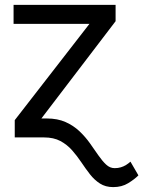

<svg xmlns="http://www.w3.org/2000/svg" viewBox="-20 -559 583 781"><path d="M141.6 -77.1H169.9Q214.4 -77.1 246.8 -62.5Q279.3 -47.9 303.5 -24.9Q327.6 -2 345.9 23.9Q364.3 49.8 380.1 72.8Q396 95.7 411.6 110.4Q427.2 125 446.3 125Q460 125 471.4 121.6Q482.9 118.2 492.7 112.1Q502.4 106 510.7 98.6L543 154.3Q527.8 169.9 501.7 186Q475.6 202.1 440.4 202.1Q409.2 202.1 386.5 187.5Q363.8 172.9 345.9 149.9Q328.1 127 310.8 101.1Q293.5 75.2 273.2 52.2Q252.9 29.3 225.6 14.6Q198.2 0 159.2 0H141.6ZM148.4 -77.1V0H40V-70.3L343.8 -461.9H35.2V-539.1H450.2V-472.7Z"/></svg>

Font: Inter Display V
Style: Regular
Weight: 400
Designer: Rasmus Andersson
Foundry: rsms
Version: Version 3.015;git-src